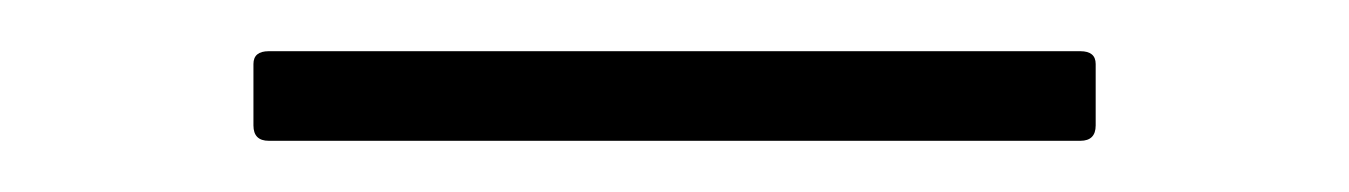

<svg xmlns="http://www.w3.org/2000/svg" viewBox="-20 -303 527 75"><path d="M85 -248Q79 -248 79 -254V-278Q79 -283 85 -283H402Q408 -283 408 -278V-254Q408 -248 402 -248Z"/></svg>

Font: Sofia Sans ExtraLight
Style: Regular
Weight: 250
Version: Version 4.100-B